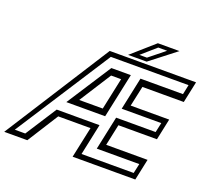

<svg xmlns="http://www.w3.org/2000/svg" viewBox="-200 -1024 1305 1199"><g transform="rotate(20 453.0 -424.0)"><path d="M-59.5 0 387 -700H960.5L930.5 -558.5H655.5L626.5 -424H882.5L852.5 -282.5H596.5L566.5 -141.5H841.5L811.5 0H395L439 -206H224.5L94 0ZM-2 -35H67.5L201 -242.5H485.5L441.5 -35H788L802 -99H519.5L567 -322H829.5L843.5 -386.5H580.5L626.5 -603H909L922.5 -667.5H406ZM241.5 -307 433 -603H562.5L499.5 -307ZM312.5 -347H469L514 -558.5H447.5ZM503 -716 653 -848H796.5L626.5 -716ZM569 -740H619.5L723.5 -823.5H664.5Z"/></g></svg>

Font: Tourney
Style: Italic
Weight: 400
Italic angle: -12°
Version: Version 1.015